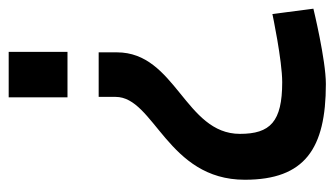

<svg xmlns="http://www.w3.org/2000/svg" viewBox="-180 -358 752 431"><g transform="rotate(-90 195.5 -143.0)"><path d="M7 31C7 166 77 213 222 213C276 213 391 185 391 185L379 93C379 93 275 115 226 115C137 115 110 88 110 20C110 -103 293 -124 293 -256V-297H193V-259C193 -172 7 -143 7 31ZM294 -499H192V-367H294Z"/></g></svg>

Font: TitilliumText22L
Style: 600 wt
Weight: 600
Designer: Campivisivi
Foundry: Campivisivi
Version: 1.000